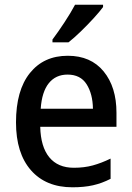

<svg xmlns="http://www.w3.org/2000/svg" viewBox="-20 -786 559 816"><path d="M268 -549Q366 -549 420.5 -482.5Q475 -416 475 -307V-247H151Q153 -162 189.5 -117.5Q226 -73 294 -73Q338 -73 374.5 -83Q411 -93 450 -112V-26Q413 -7 375 1.5Q337 10 288 10Q175 10 111.5 -62.5Q48 -135 48 -266Q48 -402 107 -475.5Q166 -549 268 -549ZM267 -469Q217 -469 187.5 -432.5Q158 -396 153 -324H375Q374 -387 348 -428Q322 -469 267 -469ZM418 -756Q404 -737 378 -708.5Q352 -680 323 -652Q294 -624 271 -606H203V-618Q227 -650 254 -691Q281 -732 299 -766H418Z"/></svg>

Font: Noto Sans Telugu SemiCondensed Medium
Style: Regular
Weight: 500
Width: 4
Designer: Jelle Bosma - Monotype Design Team
Foundry: Monotype Imaging Inc.
Version: Version 2.005; ttfautohint (v1.8.4.7-5d5b)